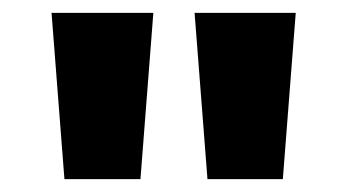

<svg xmlns="http://www.w3.org/2000/svg" viewBox="-20 -734 540 298"><path d="M218 -714 198 -456H80L60 -714ZM439 -714 419 -456H302L282 -714Z"/></svg>

Font: Noto Sans Lao Looped UI ExtraBold
Style: Regular
Weight: 800
Designer: Mark Frömberg, Ben Mitchell
Foundry: The Fontpad Ltd
Version: Version 1.001